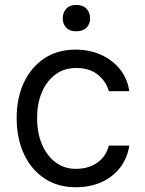

<svg xmlns="http://www.w3.org/2000/svg" viewBox="-20 -756 593 787"><path d="M509.9 -382.1H426.1Q415.5 -421.5 381.6 -449.4Q347.7 -477.3 291.2 -477.3Q243.6 -477.3 207.7 -451Q171.9 -424.7 152 -378.6Q132.1 -332.4 132.1 -272.7Q132.1 -210.2 152.5 -163.2Q172.9 -116.1 208.6 -90Q244.3 -63.9 289.8 -63.9Q343 -63.9 378.7 -89.1Q414.4 -114.3 426.1 -159.1H509.9Q502.8 -110.8 474.8 -72.3Q446.7 -33.7 399.9 -11.2Q353 11.4 289.8 11.4Q216.6 11.4 162.3 -24.7Q108 -60.7 78.1 -124.8Q48.3 -188.9 48.3 -272.7Q48.3 -354.4 77.9 -417.6Q107.6 -480.8 161.8 -516.7Q215.9 -552.6 289.8 -552.6Q347.3 -552.6 394.5 -531.2Q441.8 -509.9 472.3 -471.6Q502.8 -433.2 509.9 -382.1ZM237.2 -680.4Q237.2 -703.8 251.1 -719.8Q264.9 -735.8 292.6 -735.8Q320.3 -735.8 334.9 -719.8Q349.4 -703.8 349.4 -680.4Q349.4 -658 334.9 -642.9Q320.3 -627.8 292.6 -627.8Q264.9 -627.8 251.1 -642.9Q237.2 -658 237.2 -680.4Z"/></svg>

Font: Inter UI
Style: Regular
Weight: 400
Designer: Rasmus Andersson
Foundry: rsms
Version: Version 2.2